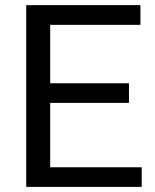

<svg xmlns="http://www.w3.org/2000/svg" viewBox="-20 -731 608 751"><path d="M484.4 -328.6H176.3V-76.7H534.2V0H82.5V-710.9H529.3V-633.8H176.3V-405.3H484.4Z"/></svg>

Font: Shabnam FD
Style: Regular
Weight: 400
Foundry: DejaVu fonts team - Redesigned by Saber Rastikerdar - Based on Vazir font
Version: Version 5.00;October 20, 2019;FontCreator 12.0.0.2547 64-bit